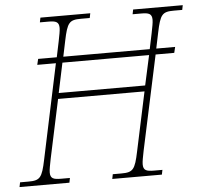

<svg xmlns="http://www.w3.org/2000/svg" viewBox="-68 -768 866 821"><g transform="rotate(-5 364.5 -357.0)"><path d="M-17 0H197L201 -20H163C130 -20 117 -25 117 -51C117 -64 121 -82 126 -108L180 -361H551L497 -108C481 -31 472 -20 422 -20H385L381 0H594L598 -20H562C529 -20 516 -25 516 -51C516 -64 520 -82 525 -108L612 -514H692L698 -539H617L631 -606C647 -683 656 -694 706 -694H742L746 -714H533L529 -694H566C599 -694 612 -689 612 -663C612 -650 608 -632 603 -606L589 -539H218L232 -606C248 -683 257 -694 307 -694H345L349 -714H135L131 -694H167C200 -694 213 -689 213 -663C213 -650 209 -632 204 -606L190 -539H110L104 -514H184L98 -108C82 -31 73 -20 23 -20H-13ZM185 -386 212 -514H584L556 -386Z"/></g></svg>

Font: Noto Serif SemiCondensed Thin
Style: Italic
Weight: 100
Width: 4
Italic angle: -12°
Designer: Monotype Design Team
Foundry: Monotype Imaging Inc.
Version: Version 2.013